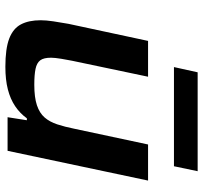

<svg xmlns="http://www.w3.org/2000/svg" viewBox="-40 -690 738 697"><g transform="rotate(90 328.5 -341.0)"><path d="M222 8Q156 8 119.5 -6Q83 -20 68 -48.5Q53 -77 53 -120Q53 -140 57 -166.5Q61 -193 66 -221L128 -510H258L200 -234Q197 -220 193 -195.5Q189 -171 189 -158Q189 -131 198.5 -118.5Q208 -106 229.5 -101.5Q251 -97 287 -97Q333 -97 361.5 -106.5Q390 -116 406 -134.5Q422 -153 431 -180.5Q440 -208 447 -243L504 -510H635L527 0H405L416 -70H409Q391 -45 365 -27.5Q339 -10 304 -1Q269 8 222 8ZM223 -604 242 -690H601L583 -604Z"/></g></svg>

Font: Saira Expanded SemiBold
Style: Italic
Weight: 600
Width: 7
Italic angle: -12°
Designer: Hector Gatti with collaboration of the Omnibus-Type team
Foundry: Omnibus-Type
Version: Version 1.101